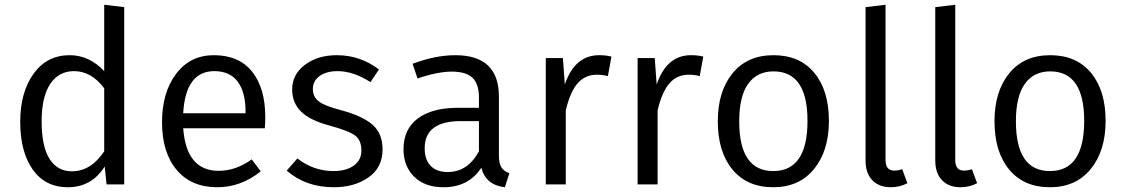

<svg xmlns="http://www.w3.org/2000/svg" viewBox="-20 -775 4727 807"><path d="M418 -755 502 -745V0H428L420 -75Q365 12 265 12Q170 12 117.5 -62.5Q65 -137 65 -263Q65 -387 121 -465Q177 -543 273 -543Q355 -543 418 -476ZM282 -55Q362 -55 418 -139V-404Q364 -476 291 -476Q227 -476 191 -422Q155 -368 155 -265Q155 -160 188 -107.5Q221 -55 282 -55Z M1095 -282Q1095 -260 1093 -236H750Q763 -57 899 -57Q971 -57 1038 -105L1076 -55Q993 12 893 12Q784 12 722.5 -61Q661 -134 661 -261Q661 -386 720 -464.5Q779 -543 879 -543Q984 -543 1039.5 -474Q1095 -405 1095 -282ZM1012 -299V-307Q1012 -388 979 -432Q946 -476 881 -476Q760 -476 750 -299Z M1396 -543Q1494 -543 1573 -483L1537 -430Q1465 -476 1399 -476Q1352 -476 1323.5 -455.5Q1295 -435 1295 -401Q1295 -367 1321 -348Q1347 -329 1413 -312Q1503 -288 1545.5 -251Q1588 -214 1588 -147Q1588 -71 1529 -29.5Q1470 12 1383 12Q1265 12 1185 -58L1230 -109Q1298 -56 1382 -56Q1435 -56 1467 -79Q1499 -102 1499 -142Q1499 -185 1473 -205Q1447 -225 1366 -247Q1283 -269 1245.5 -306Q1208 -343 1208 -399Q1208 -462 1261.5 -502.5Q1315 -543 1396 -543Z M2077 -122Q2077 -88 2087.5 -71.5Q2098 -55 2121 -47L2102 12Q2022 3 2003 -70Q1950 12 1844 12Q1766 12 1721 -32Q1676 -76 1676 -148Q1676 -232 1736 -277Q1796 -322 1906 -322H1993V-365Q1993 -423 1965.5 -448.5Q1938 -474 1879 -474Q1819 -474 1735 -445L1714 -507Q1810 -543 1894 -543Q2077 -543 2077 -369ZM1862 -52Q1946 -52 1993 -139V-266H1917Q1765 -266 1765 -152Q1765 -104 1790 -78Q1815 -52 1862 -52Z M2498 -543Q2529 -543 2550 -537L2535 -455Q2513 -461 2489 -461Q2439 -461 2407.5 -424.5Q2376 -388 2358 -311V0H2274V-531H2346L2354 -420Q2396 -543 2498 -543Z M2884 -543Q2915 -543 2936 -537L2921 -455Q2899 -461 2875 -461Q2825 -461 2793.5 -424.5Q2762 -388 2744 -311V0H2660V-531H2732L2740 -420Q2782 -543 2884 -543Z M3464 -267Q3464 -141 3401.5 -64.5Q3339 12 3230 12Q3120 12 3058.5 -62.5Q2997 -137 2997 -265Q2997 -391 3059 -467Q3121 -543 3231 -543Q3341 -543 3402.5 -469Q3464 -395 3464 -267ZM3231 -475Q3162 -475 3124.5 -422.5Q3087 -370 3087 -265Q3087 -56 3230 -56Q3374 -56 3374 -267Q3374 -475 3231 -475Z M3724 12Q3675 12 3646.5 -17.5Q3618 -47 3618 -101V-745L3702 -755V-103Q3702 -58 3738 -58Q3757 -58 3772 -64L3794 -5Q3762 12 3724 12Z M4017 12Q3968 12 3939.5 -17.5Q3911 -47 3911 -101V-745L3995 -755V-103Q3995 -58 4031 -58Q4050 -58 4065 -64L4087 -5Q4055 12 4017 12Z M4627 -267Q4627 -141 4564.5 -64.5Q4502 12 4393 12Q4283 12 4221.5 -62.5Q4160 -137 4160 -265Q4160 -391 4222 -467Q4284 -543 4394 -543Q4504 -543 4565.5 -469Q4627 -395 4627 -267ZM4394 -475Q4325 -475 4287.5 -422.5Q4250 -370 4250 -265Q4250 -56 4393 -56Q4537 -56 4537 -267Q4537 -475 4394 -475Z"/></svg>

Font: Sedus Text
Style: Regular
Weight: 400
Designer: TypeMates
Foundry: TypeMates, Runge Thomsen GbR
Version: Version 4.202;PS 004.202;hotconv 1.0.88;makeotf.lib2.5.64775